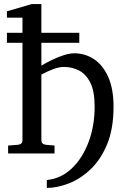

<svg xmlns="http://www.w3.org/2000/svg" viewBox="-20 -757 614 947"><path d="M540 -231Q540 -121.6 508.1 -44.9Q476.1 31.7 425.5 79.1Q375 126.5 317.9 148.2Q260.7 169.9 210.9 169.9V130.9Q280.8 124 333.7 74Q386.7 23.9 416.7 -55.9Q446.8 -135.7 446.8 -231Q446.8 -307.1 425.3 -349.6Q403.8 -392.1 369.4 -409.4Q335 -426.8 295.9 -426.8Q270.5 -426.8 241.9 -415.8Q213.4 -404.8 184.1 -389.2V-64Q184.1 -46.4 205.1 -43L249 -39.1V0H20V-39.1L69.8 -43Q90.8 -46.4 90.8 -64V-545.9H14.2V-595.2H90.8V-669.9H14.2V-701.2L136.2 -736.8H184.1V-595.2H371.1V-545.9H184.1V-433.1Q208 -447.8 236.8 -461.7Q265.6 -475.6 294.4 -484.9Q323.2 -494.1 346.2 -494.1Q400.4 -494.1 444.3 -464.6Q488.3 -435.1 514.2 -376.5Q540 -317.9 540 -231Z"/></svg>

Font: Charis
Style: Regular
Weight: 400
Designer: Walt Agee, Miriam Martin, Annie Olsen, Victor Gaultney, Lorna Priest, Alan Ward, Bob Hallissy, Martin Hosken, Sharon Cor
Foundry: SIL Global
Version: Version 7.000